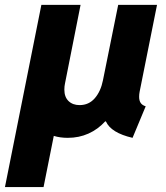

<svg xmlns="http://www.w3.org/2000/svg" viewBox="-56 -545 665 770"><path d="M109.9 -525.4H267.1L204.6 -210Q202.1 -199.2 202.1 -185.5Q202.1 -155.8 219 -139.6Q235.8 -123.5 263.2 -123.5Q300.3 -123.5 324.2 -151.1Q348.1 -178.7 356.9 -223.1L418 -525.4H573.7L503.9 -176.8Q502 -167 502 -156.7Q502 -141.1 508.5 -131.8Q515.1 -122.6 528.3 -118.7L475.6 7.8Q389.2 -12.2 368.7 -58.1H365.7Q336.9 -26.4 298.8 -9.3Q260.7 7.8 215.8 7.8Q185.1 7.8 159.7 0L118.7 205.1H-36.1Z"/></svg>

Font: Reddit Sans Fudge ExBold Italic
Style: Regular
Weight: 800
Italic angle: -11.25°
Designer: Stephen Hutchings
Version: Version 1.013